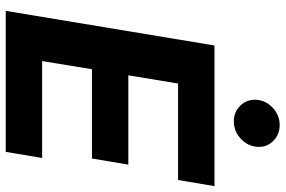

<svg xmlns="http://www.w3.org/2000/svg" viewBox="-183 -812 995 669"><g transform="rotate(90 314.5 -477.5)"><path d="M17.8 0 138.5 -727.3H628.6L607.2 -600.5H271L242.5 -427.2H553.6L532.3 -300.4H221.2L192.8 -126.8H530.5L509.2 0ZM402.7 -794.7Q369.3 -794.7 347.3 -818.2Q325.3 -841.6 327.8 -874.6Q330.6 -907.7 356.4 -931.1Q382.1 -954.5 415.5 -954.5Q449.6 -954.5 472.1 -931.1Q494.7 -907.7 491.5 -874.6Q488.3 -841.6 462.5 -818.2Q436.8 -794.7 402.7 -794.7Z"/></g></svg>

Font: Inter UI
Style: Bold Italic
Weight: 700
Italic angle: 9.39999°
Designer: Rasmus Andersson
Foundry: rsms
Version: 3.2;8d6f07862